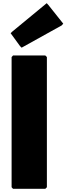

<svg xmlns="http://www.w3.org/2000/svg" viewBox="-20 -1181 462 1208"><path d="M265 -832H62L53 -822V-3L62 7H265L275 -3V-822ZM47 -972 106 -891 116 -881 368 -1021 378 -1032 284 -1150 274 -1161 57 -982Z"/></svg>

Font: Hussar Woodtype
Style: Ultra
Weight: 900
Foundry: Cannot Into Space Fonts
Version: Version 1.07